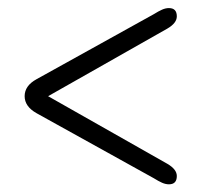

<svg xmlns="http://www.w3.org/2000/svg" viewBox="-20 -586 518 487"><path d="M428.5 -139.5Q428.5 -118.5 408.5 -118.5Q400 -118.5 391 -122.5Q382 -126.5 370 -134L72.5 -299Q42.5 -316 42.5 -342Q42.5 -368.5 72.5 -385L370 -550Q382 -557.5 391 -561.5Q400 -565.5 408.5 -565.5Q428.5 -565.5 428.5 -544.5Q428.5 -527.5 404.5 -513.5L102 -342L404.5 -170.5Q428.5 -156.5 428.5 -139.5Z"/></svg>

Font: Fraunces 72pt SuperSoft Light
Style: Regular
Weight: 300
Version: Version 1.000;[0bf87f6ff]